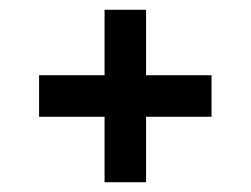

<svg xmlns="http://www.w3.org/2000/svg" viewBox="-20 -492 513 393"><path d="M60 -253H194V-119H279V-253H413V-338H279V-472H194V-338H60Z"/></svg>

Font: Berkshire Swash
Style: Regular
Weight: 700
Designer: Astigmatic (AOETI)
Foundry: Astigmatic (AOETI)
Version: Version 1.000